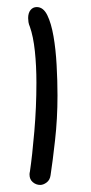

<svg xmlns="http://www.w3.org/2000/svg" viewBox="-20 -522 257 543"><path d="M64.5 -36.1Q71.3 -82 77.1 -150.4Q83 -218.8 83 -288.1Q83 -335.9 78.6 -377.4Q74.2 -418.9 64.5 -446.3Q61.5 -453.1 60.5 -459.5Q59.6 -465.8 59.6 -470.7Q59.6 -485.4 66.4 -493.7Q73.2 -502 84 -502Q102.5 -502 113.8 -479Q125 -456.1 131.3 -419.4Q137.7 -382.8 140.1 -338.4Q142.6 -293.9 142.6 -252Q142.6 -186.5 135.7 -125.5Q128.9 -64.5 123 -26.4Q121.1 -12.7 111.8 -5.9Q102.5 1 93.8 1Q82 1 72.8 -6.8Q63.5 -14.6 63.5 -28.3Q63.5 -33.2 64.5 -36.1Z"/></svg>

Font: Hi Melody Cyrillic
Style: Regular
Weight: 400
Version: Version 0.90 April 10, 2018